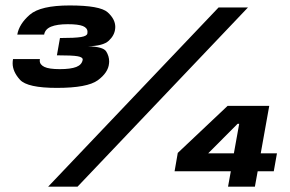

<svg xmlns="http://www.w3.org/2000/svg" viewBox="-20 -702 1092 722"><path d="M194 -371.5Q83 -371.5 55.2 -402Q27.5 -432.5 27.5 -464Q27.5 -472 29 -480H130Q129.5 -476.5 129.5 -473.5Q129.5 -459 146.8 -450.5Q164 -442 205 -442Q245.5 -442 266.8 -450.2Q288 -458.5 291 -477.5Q291 -478 291 -478.5Q291 -487 271.8 -490.5Q252.5 -494 194 -494L205.5 -559Q262.5 -559 284.8 -562.8Q307 -566.5 308.5 -576Q309 -579 309 -582Q309 -597 291.8 -604Q274.5 -611 234.5 -611Q195 -611 172.2 -601.8Q149.5 -592.5 146 -572H45Q52 -612 92.2 -646.8Q132.5 -681.5 242 -681.5Q356 -681.5 384.8 -655.8Q413.5 -630 413.5 -600.5Q413.5 -597 413 -593.5Q410.5 -569 389.2 -549Q368 -529 310.5 -528Q368 -526.5 379.2 -508.8Q390.5 -491 390.5 -470.5Q390.5 -467 390 -463.5Q387 -429 347.8 -400.2Q308.5 -371.5 194 -371.5ZM802 -674H912.5L271.5 0H161ZM848 -58H636.5L648.5 -127L836 -304H992.5L960.5 -125.5H1021.5L1009.5 -58H949L938.5 0H837.5ZM859.5 -125.5 879.5 -236.5H873.5L763 -125.5Z"/></svg>

Font: Rudi
Style: Regular
Weight: 400
Italic angle: -10°
Designer: Tyler Finck
Foundry: Etcetera Type Company
Version: Version 1.111; ttfautohint (v1.8.4)